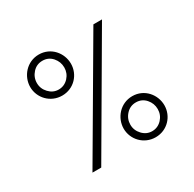

<svg xmlns="http://www.w3.org/2000/svg" viewBox="-149 -834 1014 1001"><g transform="rotate(-30 358.0 -333.5)"><path d="M136.7 0H189.5L579.1 -667H527.3ZM637.2 -116.7C637.2 -181.2 587.9 -241.7 515.1 -241.7C442.9 -241.7 392.1 -181.2 392.1 -116.7C392.1 -51.3 444.8 5.4 515.1 5.4C585.9 5.4 637.2 -51.3 637.2 -116.7ZM597.2 -117.2C597.2 -94.2 589.4 -74.2 573.7 -57.1C557.6 -40 538.1 -31.2 515.1 -31.2C492.2 -31.2 473.1 -40 457 -57.1C440.9 -74.2 432.6 -94.2 432.6 -117.2C432.6 -140.1 440.4 -160.6 456.5 -178.2C472.2 -195.3 491.7 -204.1 515.1 -204.1C539.1 -204.1 558.6 -195.3 574.2 -177.7C589.4 -160.2 597.2 -140.1 597.2 -117.2ZM323.7 -548.3C323.7 -612.8 274.4 -673.3 201.7 -673.3C129.4 -673.3 78.6 -612.8 78.6 -548.3C78.6 -482.9 131.3 -426.3 201.7 -426.3C272.5 -426.3 323.7 -482.9 323.7 -548.3ZM283.7 -548.8C283.7 -525.9 275.9 -505.9 260.3 -488.8C244.1 -471.7 224.6 -462.9 201.7 -462.9C178.7 -462.9 159.7 -471.7 143.6 -488.8C127.4 -505.9 119.1 -525.9 119.1 -548.8C119.1 -571.8 127 -592.3 143.1 -609.9C158.7 -627 178.2 -635.7 201.7 -635.7C225.6 -635.7 245.1 -627 260.7 -609.4C275.9 -591.8 283.7 -571.8 283.7 -548.8Z"/></g></svg>

Font: Estedad Light
Style: Regular
Weight: 300
Designer: Amin Abedi
Version: Version 7.3